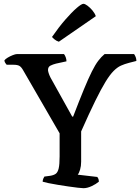

<svg xmlns="http://www.w3.org/2000/svg" viewBox="-20 -988 736 1008"><path d="M418 0Q410 0 388.5 -2.5Q367 -5 339.5 -9Q312 -13 284.5 -17.5Q257 -22 235 -26.5Q213 -31 204 -34Q204 -43 207.5 -50.5Q211 -58 213 -61L243 -65Q262 -68 272.5 -75.5Q283 -83 288 -103.5Q293 -124 293 -167V-288L101 -620Q92 -636 82 -642Q72 -648 51 -648H15Q13 -651 8.5 -656.5Q4 -662 3 -671Q8 -678 20.5 -685.5Q33 -693 47 -698.5Q61 -704 68 -704H316Q321 -698 325 -687.5Q329 -677 329 -666L274 -654Q258 -650 245 -643.5Q232 -637 232 -620Q232 -616 235 -605.5Q238 -595 245 -581L359 -376H364Q397 -462 420.5 -519Q444 -576 462 -612Q480 -648 496 -669Q512 -690 529 -704H684Q689 -697 692.5 -688Q696 -679 696 -668L657 -658Q634 -652 615 -643.5Q596 -635 576.5 -615.5Q557 -596 534 -558.5Q511 -521 480 -458Q449 -395 406 -298V-139Q406 -116 400.5 -97.5Q395 -79 388 -71L491 -59Q493 -57 496 -50.5Q499 -44 499 -34Q483 -21 460.5 -10.5Q438 0 418 0ZM289 -769Q276 -773 266.5 -781Q257 -789 253 -794Q289 -846 323 -885Q357 -924 382.5 -946Q408 -968 418 -968Q426 -968 439.5 -958Q453 -948 465.5 -933Q478 -918 483 -903Z"/></svg>

Font: Texturina Medium 12pt Medium
Style: Regular
Weight: 500
Version: Version 1.002